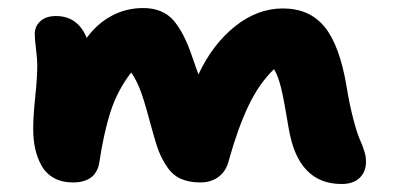

<svg xmlns="http://www.w3.org/2000/svg" viewBox="-20 -461 995 480"><path d="M162.1 -4.9Q134.8 -4.9 114.7 -16.1Q94.7 -27.3 83.7 -47.1Q72.8 -66.9 67.9 -89.6Q63 -112.3 63 -139.2Q63 -170.4 68.1 -219Q73.2 -267.6 73.2 -297.9Q73.2 -312 70.1 -337.9Q66.9 -363.8 66.9 -376Q66.9 -395 80.8 -408Q94.7 -420.9 120.1 -420.9Q174.3 -420.9 196.8 -366.2Q222.2 -401.4 258.5 -421.1Q294.9 -440.9 337.9 -440.9Q386.7 -440.9 413.6 -410.2Q440.4 -379.4 460.9 -317.9Q463.9 -309.1 469.2 -294.2Q474.6 -279.3 476.1 -274.9Q511.2 -350.1 567.4 -395Q623.5 -439.9 687 -439.9Q753.9 -439.9 791.5 -393.8Q829.1 -347.7 846.2 -246.1Q854 -198.2 863.5 -162.6Q873 -127 879.6 -112.3Q886.2 -97.7 890.6 -83.7Q895 -69.8 895 -57.1Q895 -31.7 879.2 -16.4Q863.3 -1 834 -1Q725.6 -1 702.1 -138.2Q690.4 -209.5 682.9 -240.5Q675.3 -271.5 665 -288.1Q627.9 -252.4 601.3 -196.8Q574.7 -141.1 551.8 -59.1Q545.4 -33.2 526.6 -19Q507.8 -4.9 481 -4.9Q452.6 -4.9 432.4 -13.9Q412.1 -22.9 398.7 -42.5Q385.3 -62 377.4 -82Q369.6 -102.1 360.8 -134.8Q343.8 -199.2 333.3 -228.8Q322.8 -258.3 308.1 -279.8Q273.9 -235.8 256.6 -182.4Q239.3 -128.9 228 -53.2Q219.2 -4.9 162.1 -4.9Z"/></svg>

Font: Shantell Sans Irregular Bouncy
Style: Bold
Weight: 700
Designer: Stephen Nixon, Anya Danilova, Shantell Martin
Foundry: Arrow Type
Version: Version 1.006;[9816181b4]